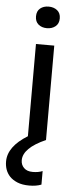

<svg xmlns="http://www.w3.org/2000/svg" viewBox="-92 -740 405 1021"><g transform="rotate(5 110.5 -229.5)"><path d="M189.5 -650.6Q189.5 -622.6 171.1 -607.7Q152.8 -592.8 125.5 -592.8Q98.1 -592.8 80.3 -607.7Q62.5 -622.6 62.5 -650.6Q62.5 -678.7 80.3 -693.4Q98.1 -708 125.5 -708Q152.8 -708 171.1 -693.4Q189.5 -678.7 189.5 -650.6ZM-28.8 131.8Q-28.8 52.2 75.2 -11.7V-503.9H172.9V0Q53.7 52.7 53.7 118.2Q53.7 142.6 70.1 158.9Q86.4 175.3 116.9 175.3Q147.5 175.3 169.4 166V238.3Q142.6 249 105 249Q67.4 249 41.5 238.3Q15.6 227.5 0 210.9Q-28.8 179.7 -28.8 131.8Z"/></g></svg>

Font: Inder
Style: Regular
Weight: 400
Designer: Irina Smirnova
Foundry: Irina Smirnova
Version: Version 1.001